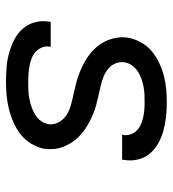

<svg xmlns="http://www.w3.org/2000/svg" viewBox="12 -580 576 640"><g transform="rotate(90 300.0 -260.0)"><path d="M253 8Q228 8 203.5 6Q179 4 156 -2.5Q133 -9 112.5 -19.5Q92 -30 76.5 -47Q61 -64 54.5 -87.5Q48 -111 52 -135L53 -141H136V-139Q133 -125 138 -112.5Q143 -100 152 -91.5Q161 -83 173.5 -78Q186 -73 199 -70.5Q212 -68 226 -67Q240 -66 253 -66Q267 -66 280.5 -66.5Q294 -67 307.5 -69.5Q321 -72 334.5 -76.5Q348 -81 361 -88.5Q374 -96 382.5 -107.5Q391 -119 394 -133Q396 -149 389.5 -163.5Q383 -178 371 -188Q359 -198 344.5 -203.5Q330 -209 314.5 -212.5Q299 -216 283.5 -219.5Q268 -223 252.5 -227Q237 -231 222.5 -237Q208 -243 194 -250Q180 -257 167.5 -266Q155 -275 144.5 -285.5Q134 -296 125.5 -309Q117 -322 112 -336.5Q107 -351 105 -367Q103 -383 106 -400Q110 -422 121.5 -442.5Q133 -463 151 -478Q169 -493 190.5 -503Q212 -513 233.5 -518.5Q255 -524 277 -526Q299 -528 320 -528Q345 -528 368.5 -525.5Q392 -523 414.5 -517Q437 -511 457 -500Q477 -489 491.5 -472Q506 -455 511.5 -432Q517 -409 513 -385L512 -379H429L430 -382Q432 -395 428 -407Q424 -419 415.5 -427.5Q407 -436 396 -441Q385 -446 372.5 -449Q360 -452 347 -453Q334 -454 321 -454Q308 -454 295 -453.5Q282 -453 269 -450.5Q256 -448 243 -443.5Q230 -439 218.5 -431.5Q207 -424 198.5 -412.5Q190 -401 188 -388Q185 -371 191.5 -356.5Q198 -342 209.5 -332.5Q221 -323 236 -317Q251 -311 266.5 -307.5Q282 -304 297.5 -300.5Q313 -297 328.5 -293Q344 -289 358.5 -283Q373 -277 386.5 -270Q400 -263 412.5 -254Q425 -245 436 -234.5Q447 -224 455 -211Q463 -198 469 -183.5Q475 -169 476.5 -153Q478 -137 476 -120Q472 -98 459.5 -77Q447 -56 428 -41Q409 -26 387 -16.5Q365 -7 342.5 -1.5Q320 4 297.5 6Q275 8 253 8Z"/></g></svg>

Font: Iosevka Aile
Style: Italic
Weight: 400
Italic angle: -9°
Designer: Belleve Invis
Foundry: Belleve Invis
Version: Version 28.0.1; ttfautohint (v1.8.4)